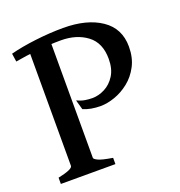

<svg xmlns="http://www.w3.org/2000/svg" viewBox="-114 -704 749 801"><g transform="rotate(-20 260.5 -304.0)"><path d="M484.4 -441.4Q484.4 -392.6 465.3 -356.2Q446.3 -319.8 416.3 -295.9Q386.2 -272 352.5 -260.3Q318.8 -248.5 289.6 -248.5Q244.6 -248.5 212.4 -262.7L200.2 -305.7Q219.2 -296.9 235.6 -294.2Q252 -291.5 268.1 -291.5Q295.9 -291.5 323.5 -305.7Q351.1 -319.8 369.4 -348.9Q387.7 -377.9 387.7 -422.4Q387.7 -493.7 341.6 -528.3Q295.4 -563 226.1 -563Q177.2 -563 121.8 -557.4Q66.4 -551.8 21.5 -543.5L16.1 -580.1Q64 -592.8 128.7 -600.6Q193.4 -608.4 252.4 -608.4Q357.4 -608.4 420.9 -565.4Q484.4 -522.5 484.4 -441.4ZM21.5 0V-27.8Q86.9 -41.5 86.9 -56.6V-564.9H184.1V-56.6Q184.1 -51.3 199.7 -43.5Q215.3 -35.6 263.7 -27.8V0Z"/></g></svg>

Font: Namdhinggo Medium
Style: Regular
Weight: 500
Designer: Victor Gaultney
Foundry: SIL International
Version: Version 3.001